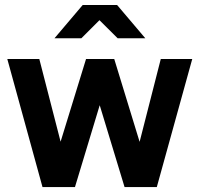

<svg xmlns="http://www.w3.org/2000/svg" viewBox="-20 -761 812 781"><path d="M152.9 0 9.7 -521H139.9L226.5 -184.7L330 -521H444.7L547.9 -184L634 -521H762L617.8 0H486.7L385.6 -333L284.9 0ZM458.6 -605.3 384.6 -678.9 310.9 -605.3H201.6L316.3 -740.6H456.4L571.1 -605.3Z"/></svg>

Font: Red Hat Display
Style: Regular
Weight: 300
Designer: Pentagram, MCKL
Foundry: Pentagram, MCKL
Version: Version 1.023